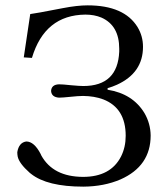

<svg xmlns="http://www.w3.org/2000/svg" viewBox="-20 -678 618 710"><path d="M43.9 -115.2Q49.8 -150.9 77.1 -154.8Q106.4 -154.8 130.4 -108.4Q131.8 -105.5 132.8 -103Q176.3 -24.4 287.1 -23.9Q389.2 -23.9 427.7 -99.6Q444.8 -133.8 444.8 -175.8Q444.8 -278.3 361.8 -310.5Q329.1 -322.8 287.1 -323.2Q270 -323.2 238.3 -319.8Q210.9 -316.9 198.2 -316.9Q170.4 -318.8 168.9 -341.8Q170.4 -365.2 198.2 -366.2Q211.9 -366.2 243.2 -362.8Q274.9 -359.9 288.1 -359.9Q415.5 -359.9 420.9 -487.3Q420.9 -493.2 420.9 -498Q420.9 -583.5 355.5 -612.8Q329.1 -624 295.9 -624Q145.5 -622.6 98.1 -463.9L67.9 -465.8L91.8 -626Q106.9 -627.4 212.4 -647.9Q265.6 -658.2 304.2 -658.2Q439.5 -658.2 488.8 -577.6Q508.8 -544.4 508.8 -504.9Q508.8 -408.7 412.6 -364.7Q395.5 -356.9 377.9 -352.1V-346.2Q470.7 -331.5 514.2 -259.8Q536.6 -221.2 537.1 -176.8Q537.1 -64 425.8 -14.6Q364.7 11.7 288.1 12.2Q154.3 12.2 94.7 -35.2Q91.8 -37.6 89.8 -39.1Q50.8 -73.7 45.4 -99.1Q43.9 -107.4 43.9 -115.2Z"/></svg>

Font: Linux Libertine Display O
Style: Regular
Weight: 400
Designer: Philipp H. Poll
Foundry: Philipp H. Poll
Version: Version 5.0.9